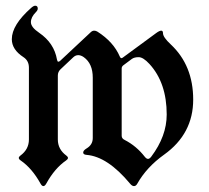

<svg xmlns="http://www.w3.org/2000/svg" viewBox="-20 -628 715 658"><path d="M20.5 -493.7Q20.5 -542.5 86.9 -601.1Q95.2 -608.4 100.6 -608.4Q109.4 -608.4 109.4 -598.6Q109.4 -592.8 103 -586.4Q85.9 -569.3 85.9 -552Q85.9 -534.7 114.3 -515.6Q165.5 -480.5 175.3 -423.8Q176.8 -416.5 179.7 -416.5Q182.6 -416.5 186 -419.4L291.5 -518.1Q296.9 -522.9 302.7 -522.9Q308.6 -522.9 314 -519.5Q369.1 -484.4 390.6 -434.1Q393.1 -428.7 395.8 -428.7Q398.4 -428.7 400.9 -430.7L515.1 -514.6Q526.4 -522.9 532.5 -522.9Q538.6 -522.9 538.6 -514.2Q538.6 -500.5 565.4 -475.6Q642.1 -403.8 642.1 -286.6Q642.1 -169.4 542.5 -98.1Q482.4 -55.2 450.2 2Q445.8 9.8 439.2 9.8Q432.6 9.8 425.8 1.5Q348.6 -91.3 276.9 -97.2Q265.1 -98.1 265.1 -105.2Q265.1 -112.3 276.4 -119.1Q297.9 -131.8 297.9 -154.8V-361.8Q297.9 -410.2 267.1 -432.1Q257.3 -439 248 -439Q238.8 -439 231 -431.6L187.5 -390.6Q178.2 -381.8 178.2 -369.1V-149.9Q178.2 -116.2 207.5 -94.7Q212.9 -90.8 212.9 -86.7Q212.9 -82.5 206.5 -78.1Q167.5 -51.3 138.7 1Q133.8 9.8 128.7 9.8Q123.5 9.8 118.7 1Q89.8 -51.3 50.8 -78.1Q44.4 -82.5 44.4 -86.7Q44.4 -90.8 49.8 -94.7Q79.1 -116.2 79.1 -149.9V-396Q79.1 -419.9 60.5 -432.1Q20.5 -458 20.5 -493.7ZM397 -162.6Q397 -153.3 407.2 -148.4Q447.3 -127.9 476.1 -90.8Q481.9 -83.5 487.3 -83.5Q492.7 -83.5 498.5 -91.3Q551.3 -161.6 551.3 -235.4Q551.3 -344.2 492.2 -408.7Q470.7 -432.1 455.3 -432.1Q439.9 -432.1 431.6 -425.8L402.8 -404.3Q397 -399.9 397 -393.6Z"/></svg>

Font: UnifrakturMaguntia16
Style: Book
Weight: 400
Designer: j. 'mach' wust, Gerrit Ansmann, Georg Duffner, based on a font by Peter Wiegel, original typeface by Carl Albert Fahrenw
Version: Version 2017-03-19